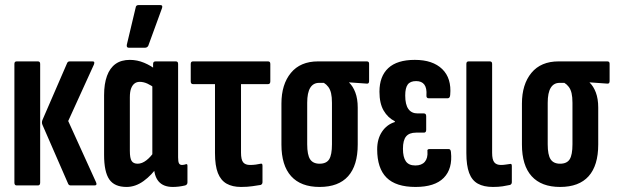

<svg xmlns="http://www.w3.org/2000/svg" viewBox="-20 -734 2442 760"><path d="M260 0Q253 0 250 -6L148 -240Q144 -249 148 -259L246 -485Q249 -491 256 -491H346Q352 -491 353 -488Q354 -485 352 -479L250 -255L360 -13Q366 0 354 0ZM46 0Q37 0 37 -11V-481Q37 -491 46 -491H130Q139 -491 139 -481V-11Q139 0 130 0Z M481 6Q433 6 412.5 -24Q392 -54 392 -121V-357Q392 -402 403.5 -433.5Q415 -465 437.5 -481Q460 -497 494 -497Q523 -497 550.5 -485.5Q578 -474 597 -458L594 -384Q579 -396 563.5 -403Q548 -410 533 -410Q521 -410 512.5 -403.5Q504 -397 499 -384Q494 -371 494 -349V-137Q494 -108 501 -97Q508 -86 525 -86Q542 -86 559.5 -99.5Q577 -113 592 -136L606 -78Q581 -41 548.5 -17.5Q516 6 481 6ZM664 6Q589 6 589 -82V-99L583 -106V-418L586 -443V-481Q586 -491 596 -491H676Q685 -491 685 -481V-111Q685 -94 688.5 -87.5Q692 -81 701 -81Q705 -81 709 -82Q713 -83 716 -84Q722 -86 722 -78V-12Q722 -3 713 0Q688 6 664 6ZM490 -545Q480 -545 482 -557L517 -704Q518 -714 529 -714H614Q626 -714 621 -701L567 -553Q563 -545 553 -545Z M934 6Q900 6 877 -7Q854 -20 842.5 -49Q831 -78 831 -128V-401H744Q735 -401 735 -412V-481Q735 -491 744 -491H1041Q1050 -491 1050 -481V-412Q1050 -401 1041 -401H934V-130Q934 -102 942.5 -91.5Q951 -81 970 -81Q981 -81 992.5 -82.5Q1004 -84 1012 -86Q1019 -88 1019 -78V-13Q1019 -5 1012 -2Q999 0 979.5 3Q960 6 934 6Z M1245 6Q1171 6 1132.5 -36.5Q1094 -79 1094 -162V-324Q1094 -400 1131.5 -445.5Q1169 -491 1239 -491H1432Q1441 -491 1441 -482V-413Q1441 -402 1432 -403L1362 -408V-407Q1377 -393 1386.5 -368Q1396 -343 1396 -308V-162Q1396 -79 1358 -36.5Q1320 6 1245 6ZM1245 -86Q1272 -86 1283 -103.5Q1294 -121 1294 -163V-327Q1294 -350 1290.5 -365Q1287 -380 1279.5 -390Q1272 -400 1262 -406H1243Q1220 -406 1208 -386.5Q1196 -367 1196 -327V-163Q1196 -121 1207.5 -103.5Q1219 -86 1245 -86Z M1625 6Q1547 6 1510 -31Q1473 -68 1473 -143Q1473 -184 1492 -212.5Q1511 -241 1543 -251V-254Q1515 -268 1498.5 -296.5Q1482 -325 1482 -371Q1482 -432 1517 -464.5Q1552 -497 1622 -497Q1693 -497 1730.5 -460.5Q1768 -424 1762 -358Q1761 -345 1752 -345H1677Q1667 -345 1668 -357Q1672 -413 1627 -413Q1604 -413 1594 -399.5Q1584 -386 1584 -356Q1584 -320 1596.5 -302.5Q1609 -285 1633 -285H1658Q1667 -285 1667 -274V-220Q1667 -209 1658 -209H1627Q1600 -209 1587.5 -194Q1575 -179 1575 -145Q1575 -112 1586.5 -95.5Q1598 -79 1624 -79Q1649 -79 1661.5 -93.5Q1674 -108 1672 -135Q1670 -144 1680 -144H1756Q1764 -144 1765 -132Q1772 -66 1736.5 -30Q1701 6 1625 6Z M1931 6Q1895 6 1871.5 -7Q1848 -20 1837 -49.5Q1826 -79 1826 -128V-481Q1826 -491 1835 -491H1919Q1928 -491 1928 -481V-129Q1928 -102 1936.5 -91.5Q1945 -81 1963 -81Q1972 -81 1981.5 -82.5Q1991 -84 1999 -85Q2006 -87 2006 -77V-13Q2006 -5 1999 -2Q1986 1 1969.5 3.5Q1953 6 1931 6Z M2197 6Q2123 6 2084.5 -36.5Q2046 -79 2046 -162V-324Q2046 -400 2083.5 -445.5Q2121 -491 2191 -491H2384Q2393 -491 2393 -482V-413Q2393 -402 2384 -403L2314 -408V-407Q2329 -393 2338.5 -368Q2348 -343 2348 -308V-162Q2348 -79 2310 -36.5Q2272 6 2197 6ZM2197 -86Q2224 -86 2235 -103.5Q2246 -121 2246 -163V-327Q2246 -350 2242.5 -365Q2239 -380 2231.5 -390Q2224 -400 2214 -406H2195Q2172 -406 2160 -386.5Q2148 -367 2148 -327V-163Q2148 -121 2159.5 -103.5Q2171 -86 2197 -86Z"/></svg>

Font: Sofia Sans Extra Condensed
Style: Bold
Weight: 700
Designer: Botio Nikoltchev, Ani Petrova
Foundry: lettersoup
Version: Version 4.101